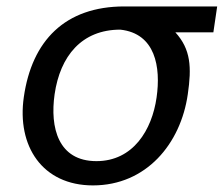

<svg xmlns="http://www.w3.org/2000/svg" viewBox="-20 -559 692 594"><path d="M267.6 14.6C432.1 14.6 539.1 -113.8 561 -267.6C573.2 -351.1 570.3 -406.7 522.5 -459H640.1L651.9 -539.1H364.7C181.2 -539.1 78.6 -433.1 53.7 -258.8C31.7 -107.4 110.8 14.6 267.6 14.6ZM278.3 -60.5C159.7 -60.5 134.3 -164.6 148.9 -267.1C166 -385.7 232.9 -467.3 352.1 -467.3C460.9 -455.6 478 -351.6 464.4 -257.3C450.2 -157.2 392.1 -60.5 278.3 -60.5Z"/></svg>

Font: Winston
Style: Italic
Weight: 400
Italic angle: -8.13011°
Designer: Vernon Adams, Kim Jin-seong, David Berlow, Cristiano Sobral
Foundry: The Winston Project Authors
Version: Version 3.004